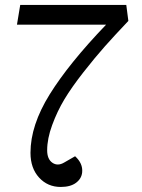

<svg xmlns="http://www.w3.org/2000/svg" viewBox="-20 -574 567 769"><path d="M102.1 38.1Q102.1 -72.3 179 -196Q255.9 -319.8 404.8 -475.1H47.9L61 -554.2H485.8L494.1 -490.2Q439 -432.1 400.1 -388.4Q361.3 -344.7 314.2 -284.7Q267.1 -224.6 238 -176.3Q209 -127.9 189 -73.2Q168.9 -18.6 168.9 27.8Q168.9 63.5 189.9 77.9Q210.9 92.3 236.8 77.1L280.8 51.8Q312.5 80.6 309.1 116.2Q306.6 141.6 284.4 158.2Q262.2 174.8 223.1 174.8Q170.9 174.8 136.5 137.2Q102.1 99.6 102.1 38.1Z"/></svg>

Font: Literata Book
Style: Italic
Weight: 400
Italic angle: -3°
Designer: Latin by Veronika Burian and Jose Scaglione. Greek by Irene Vlachou. Cyrillic by Vera Evstafieva
Foundry: TypeTogether
Version: Version 1.003;PS 001.003;hotconv 1.0.88;makeotf.lib2.5.64775